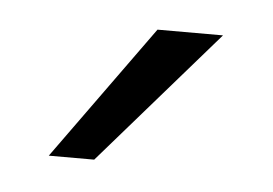

<svg xmlns="http://www.w3.org/2000/svg" viewBox="-28 -686 311 219"><g transform="rotate(5 127.5 -577.0)"><path d="M220 -654 86 -500H34L145 -654Z"/></g></svg>

Font: Overused Grotesk Book
Style: Regular
Weight: 350
Version: Version 0.003